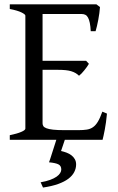

<svg xmlns="http://www.w3.org/2000/svg" viewBox="-20 -635 536 872"><path d="M325.7 111.8Q325.7 129.9 317.1 146.5Q308.6 163.1 290.5 176.8Q272.5 190.4 243.9 200.7Q215.3 210.9 175.3 216.8L164.6 192.9Q189.9 188.5 207.8 181.9Q225.6 175.3 236.8 167.5Q248 159.7 253.2 151.1Q258.3 142.6 258.3 134.8Q258.3 118.2 245.6 111.6Q232.9 105 202.6 102.1Q203.6 100.6 207.5 88.4Q210.9 78.1 217.8 56.2Q224.6 36.1 235.8 0H24.4V-21Q57.6 -27.8 76.4 -35.9Q95.2 -43.9 95.2 -50.8V-564Q95.2 -569.8 77.4 -578.6Q59.6 -587.4 24.4 -594.2V-615.2H418L434.1 -603Q433.1 -590.3 431.2 -575.2Q429.2 -560.1 426.3 -544.9Q423.3 -529.8 420.2 -516.1Q417 -502.4 414.1 -493.2H392.1Q391.1 -515.6 387.9 -530.8Q384.8 -545.9 379.9 -554.9Q375 -564 367.9 -567.6Q360.8 -571.3 352.1 -571.3H173.3V-358.9H371.1L383.8 -345.2Q379.9 -338.4 374.3 -330.6Q368.7 -322.8 362.5 -315.2Q356.4 -307.6 350.3 -301.3Q344.2 -294.9 338.9 -291Q331.5 -298.3 323 -303.2Q314.5 -308.1 303.5 -311.5Q292.5 -314.9 277.6 -316.4Q262.7 -317.9 242.2 -317.9H173.3V-75.2Q173.3 -67.9 176.8 -62.3Q180.2 -56.6 190.9 -52.5Q201.7 -48.3 221.2 -46.1Q240.7 -43.9 272.9 -43.9H335.9Q358.4 -43.9 374.3 -46.4Q390.1 -48.8 402.3 -57.4Q414.6 -65.9 424.6 -82.5Q434.6 -99.1 444.8 -127.9L465.8 -119.1Q461.9 -77.1 455.8 -45.7Q449.7 -14.2 445.8 0H274.4L257.3 50.8Q270 53.7 282.5 58.3Q294.9 63 304.4 70.3Q314 77.6 319.8 87.9Q325.7 98.1 325.7 111.8Z"/></svg>

Font: Gentium Kaktovik
Style: Regular
Weight: 400
Designer: J. Victor Gaultney and Annie Olsen
Foundry: SIL International
Version: Version 1.102; 2013; Maintenance release